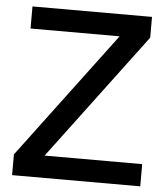

<svg xmlns="http://www.w3.org/2000/svg" viewBox="-51 -743 684 788"><g transform="rotate(5 291.0 -348.5)"><path d="M556 0H28V-85.5L418 -606H51V-697H543.5V-611.5L154 -91.5H556Z"/></g></svg>

Font: Acari Sans Neue SemiBold
Style: Regular
Weight: 600
Designer: Alfredo Marco Pradil (font), Cristiano Sobral (main changes)
Foundry: Hanken Design Co. (font), Cristiano Sobral (main changes)
Version: Version 2.459;March 19, 2022;FontCreator 14.0.0.2808 64-bit;